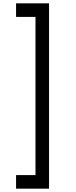

<svg xmlns="http://www.w3.org/2000/svg" viewBox="-20 -911 453 1147"><path d="M273 216H76V135H192V-810H76V-891H273Z"/></svg>

Font: Manrope Medium
Style: Medium
Weight: 500
Designer: Mikhail Sharanda
Foundry: Mikhail Sharanda
Version: Version 4.000;hotconv 1.0.109;makeotfexe 2.5.65596